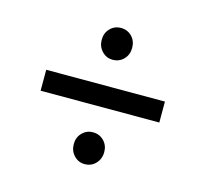

<svg xmlns="http://www.w3.org/2000/svg" viewBox="-77 -644 688 644"><g transform="rotate(15 267.5 -321.5)"><path d="M230.5 -464.1C240.6 -453.4 253 -448 267.7 -448C283.1 -448 295.8 -453.3 305.9 -463.7C316 -474.1 321.1 -487.3 321.1 -503.2C321.1 -519.2 316 -532.4 305.9 -542.8C295.8 -553.2 283.1 -558.4 267.7 -558.4C253 -558.4 240.6 -553.2 230.5 -542.8C220.3 -532.4 215.3 -519.2 215.3 -503.2C215.3 -487.9 220.3 -474.9 230.5 -464.1ZM61.6 -357.9V-285.2H473.8V-357.9ZM230.5 -101.7C240.6 -90.9 253 -85.6 267.7 -85.6C283.1 -85.6 295.8 -90.9 305.9 -101.7C316 -112.4 321.1 -125.7 321.1 -141.7C321.1 -157 316 -169.9 305.9 -180.3C295.8 -190.7 283.1 -196 267.7 -196C253 -196 240.6 -190.7 230.5 -180.3C220.3 -169.9 215.3 -157 215.3 -141.7C215.3 -125.7 220.3 -112.4 230.5 -101.7Z"/></g></svg>

Font: Montserrat Ace
Style: Regular
Weight: 500
Designer: Julieta Ulanovsky
Foundry: Julieta Ulanovsky
Version: Version 1